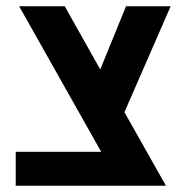

<svg xmlns="http://www.w3.org/2000/svg" viewBox="-20 -591 599 611"><path d="M30 0V-108H302L41 -571H186L299 -370L381 -571H523L376 -234L508 0Z"/></svg>

Font: Assistant
Style: Bold
Weight: 700
Designer: Hebrew By Ben Nathan, Latin by Paul Hunt
Version: Version 3.000